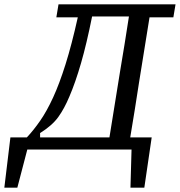

<svg xmlns="http://www.w3.org/2000/svg" viewBox="-38 -690 830 886"><path d="M147 -76V-56H467L516 -360Q527 -424 537 -487Q547 -550 557 -614H387Q362 -489 336 -399Q310 -309 282 -244Q259 -189 231 -150Q203 -111 147 -76ZM-18 176 10 -56H86Q117 -89 147.5 -133Q178 -177 207 -240Q236 -303 264.5 -393.5Q293 -484 321 -610H222L232 -670H772L762 -610H652L604 -312Q594 -248 584 -184Q574 -120 563 -56H662L628 176H564L569 0H88L42 176Z"/></svg>

Font: Source Serif 4 Caption
Style: Italic
Weight: 400
Italic angle: -12°
Designer: Frank Grießhammer
Foundry: Adobe Systems Incorporated
Version: Version 4.004;hotconv 1.0.117;makeotfexe 2.5.65602